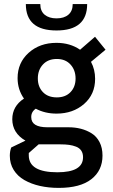

<svg xmlns="http://www.w3.org/2000/svg" viewBox="-20 -710 561 954"><path d="M108.4 -689.9H180.2Q180.2 -654.8 202.1 -636.7Q224.1 -618.7 260.7 -618.7Q298.3 -618.7 319.8 -637Q341.3 -655.3 341.3 -689.9H413.1Q413.1 -558.6 260.7 -558.6Q108.4 -558.6 108.4 -689.9ZM320.8 -77.6Q353 -77.6 381.6 -70.3Q410.2 -63 435.1 -47.6Q460 -32.2 474.6 -3.9Q489.3 24.4 489.3 63Q489.3 137.2 433.8 180.4Q378.4 223.6 272 223.6Q221.7 223.6 178.5 213.9Q135.3 204.1 101.3 184.8Q67.4 165.5 48.1 134.5Q28.8 103.5 28.8 64Q28.8 42.5 35.6 22.9L106.4 -11.2Q41.5 -48.8 41 -117.2Q41 -182.1 99.1 -220.2Q67.4 -265.1 67.4 -321.8Q67.4 -398.4 122.6 -447.8Q177.7 -497.1 260.7 -497.1Q328.1 -497.1 377.9 -462.9L452.1 -527.3L504.4 -462.9L432.1 -402.8Q452.6 -364.3 452.6 -318.4Q452.6 -241.2 397.7 -193.4Q342.8 -145.5 260.7 -145.5Q203.6 -145.5 157.7 -169.9Q134.3 -153.8 135.3 -127Q135.7 -77.6 215.8 -77.6ZM262.2 -417Q218.8 -417 193.4 -389.6Q168 -362.3 168 -320.3Q168 -278.8 193.1 -252.4Q218.3 -226.1 262.2 -226.1Q305.2 -226.1 330.3 -252.2Q355.5 -278.3 355.5 -319.8Q355.5 -361.8 330.3 -389.4Q305.2 -417 262.2 -417ZM265.1 146Q392.6 146 392.6 71.3Q392.6 51.8 383.8 38.6Q375 25.4 358.2 18.8Q341.3 12.2 323.2 9.8Q305.2 7.3 280.8 7.3H171.9L123 50.3V62Q123 146 265.1 146Z"/></svg>

Font: HK Grotesk SemiBold Legacy
Style: Regular
Weight: 600
Designer: Alfredo Marco Pradil
Foundry: Hanken Design Co.
Version: Version 2.022;PS 002.022;hotconv 1.0.88;makeotf.lib2.5.64775